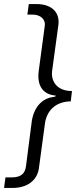

<svg xmlns="http://www.w3.org/2000/svg" viewBox="-65 -762 380 947"><path d="M77 -742 70 -690H96C135 -690 160 -666 156 -636L126 -412C115 -328 158 -295 207 -291C214 -290 209 -285 200 -284C152 -279 105 -244 92 -166L63 59C58 93 40 113 -8 113H-38L-45 165H-3C69 165 119 128 127 67L157 -155C166 -215 208 -261 284 -262L290 -313C213 -313 186 -364 192 -412L223 -639C231 -699 192 -742 115 -742Z"/></svg>

Font: Cheyenne Sans Light
Style: Italic
Weight: 300
Italic angle: -8.13011°
Designer: The Public Sans project authors (U.S. Web Design System), Libre Franklin designed by Pablo Impallari and Rodrigo Fuenzal
Foundry: The Cheyenne Sans Project Authors
Version: Version 2.007